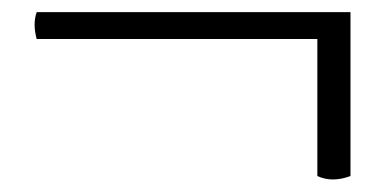

<svg xmlns="http://www.w3.org/2000/svg" viewBox="-20 -387 639 314"><path d="M499 -99.1V-323.2H40Q33.2 -348.1 40 -367.2H553.2V-99.1Q522.9 -87.9 499 -99.1Z"/></svg>

Font: Linux Libertine Capitals
Style: Small Caps
Weight: 400
Designer: Philipp H. Poll
Foundry: Philipp H. Poll
Version: Version 5.1.3